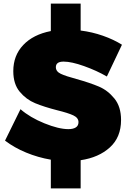

<svg xmlns="http://www.w3.org/2000/svg" viewBox="-20 -884 703 1069"><path d="M406 -444Q481 -423 530.5 -402Q580 -381 617 -335.5Q654 -290 654 -216Q654 -120 592 -63.5Q530 -7 429 8V165H263V5Q192 -7 125.5 -34.5Q59 -62 8 -101L94 -276Q147 -230 227 -197.5Q307 -165 361 -165Q387 -165 402 -174.5Q417 -184 417 -204Q417 -228 388.5 -241.5Q360 -255 299 -270Q225 -289 175.5 -309.5Q126 -330 90 -373Q54 -416 54 -488Q54 -575 109.5 -633.5Q165 -692 263 -711V-864H429V-714Q493 -706 553 -685Q613 -664 659 -635L575 -458Q518 -491 448 -516Q378 -541 334 -541Q291 -541 291 -510Q291 -486 318.5 -473Q346 -460 406 -444Z"/></svg>

Font: Argentum Sans Black
Style: Regular
Weight: 900
Designer: Julieta Ulanovsky (Modified by Cristiano Sobral)
Foundry: Julieta Ulanovsky
Version: Version 1.000; ttfautohint (v1.5.65-e2d9)